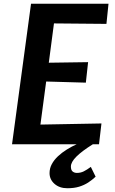

<svg xmlns="http://www.w3.org/2000/svg" viewBox="-20 -767 612 1021"><path d="M44 0 145 -747H557L546 -640L267 -642.5L239.5 -433.5L448.5 -436.5L436.5 -327.5L225.5 -333.5L195 -104.5L519.5 -110.5L506.5 0ZM338 234Q296.5 234 270 210.8Q243.5 187.5 243.5 153.5Q243.5 128 255.5 105.8Q267.5 83.5 288.2 64Q309 44.5 335.5 28Q362 11.5 391 -1.5L433.5 -21L474 0Q415.5 36.5 386.2 65.8Q357 95 357 118.5Q357 137.5 366.2 145Q375.5 152.5 389 152.5Q409 152.5 425.5 144.2Q442 136 463 120.5L488.5 172.5Q470 190 448.8 203.8Q427.5 217.5 400.8 225.8Q374 234 338 234Z"/></svg>

Font: Merriweather Sans SemiBold
Style: Italic
Weight: 600
Italic angle: -7.5°
Designer: Eben Sorkin
Foundry: Eben Sorkin
Version: Version 2.001